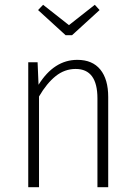

<svg xmlns="http://www.w3.org/2000/svg" viewBox="-20 -782 565 802"><path d="M432 -377V0H387V-371Q387 -494 296 -494Q250 -494 212.5 -464Q175 -434 143 -379V0H98V-522H137L141 -428Q206 -532 303 -532Q366 -532 399 -491.5Q432 -451 432 -377ZM376 -762 396 -740 281 -635H254L139 -740L160 -762L268 -677Z"/></svg>

Font: Fira Sans Condensed ExtraLight
Style: Regular
Weight: 275
Width: 3
Designer: Carrois Corporate & Edenspiekermann AG
Foundry: Carrois Corporate GbR & Edenspiekermann AG
Version: Version 4.203